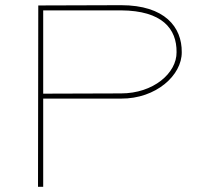

<svg xmlns="http://www.w3.org/2000/svg" viewBox="-20 -730 778 740"><path d="M146.5 -369C237.8 -369.4 341.6 -369.7 446.6 -370C570.8 -370 661.5 -448 660.5 -529C661.5 -619 605.3 -689 446.6 -690H146.5ZM146.5 -350V-20V-10H126.5V-20L127.5 -699V-709H137.5L446.6 -710C615.6 -710 681.5 -625 680.5 -529C681.5 -440 581.1 -349 446.6 -350Z"/></svg>

Font: Nordica Plus
Style: NordicaClassicUltraLightExt
Weight: 300
Version: Version 1.01